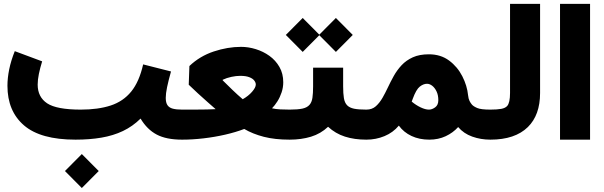

<svg xmlns="http://www.w3.org/2000/svg" viewBox="-20 -715 3092 983"><path d="M855.5 -349.1 712.9 -385.3Q692.9 -296.9 651.9 -246.3Q610.8 -195.8 546.6 -174.8Q482.4 -153.8 393.6 -153.8Q270 -153.8 221.4 -186Q172.9 -218.3 172.9 -281.7Q172.9 -306.6 179 -336.4Q185.1 -366.2 195.8 -400.9L55.7 -453.1Q36.1 -404.3 27.1 -359.9Q18.1 -315.4 18.1 -275.9Q18.1 -146 103 -73Q188 0 366.7 0Q439 0 499.3 -10.3Q559.6 -20.5 609.4 -44.2Q659.2 -67.9 699.7 -107.9Q732.9 -52.2 782.2 -26.1Q831.5 0 912.1 0H913.1V-153.8H912.1Q882.8 -153.8 864.5 -158.7Q846.2 -163.6 837.4 -176.5Q828.6 -189.5 828.6 -213.9Q828.6 -235.8 835.4 -268.8Q842.3 -301.8 855.5 -349.1ZM312.5 160.6 398.9 247.6 485.4 160.6 398.9 73.7Z M949.7 -377 946.3 -281.2Q967.3 -260.7 993.4 -236.8Q1019.5 -212.9 1043.9 -191.4Q1068.4 -169.9 1084 -156.2Q1069.8 -155.3 1038.6 -154.5Q1007.3 -153.8 972.7 -153.8Q938 -153.8 913.1 -153.8Q881.3 -153.8 858.6 -131.3Q835.9 -108.9 835.9 -77.1Q835.9 -45.4 858.6 -22.7Q881.3 0 913.1 0Q964.8 0 1021.7 -6.6Q1078.6 -13.2 1132.8 -25.6Q1187 -38.1 1230.5 -54.7Q1273.9 -29.3 1330.6 -14.6Q1387.2 0 1462.4 0H1462.9V-153.8H1462.4Q1438 -153.8 1414.6 -155Q1391.1 -156.2 1372.6 -160.6Q1387.2 -175.3 1400.4 -196.3Q1413.6 -217.3 1421.9 -242.4Q1430.2 -267.6 1430.2 -293.9Q1430.2 -338.4 1410.6 -372.3Q1391.1 -406.2 1359.4 -429Q1327.6 -451.7 1289.6 -463.4Q1251.5 -475.1 1214.4 -475.1Q1145.5 -475.1 1074.2 -451.4Q1002.9 -427.7 949.7 -377ZM1120.1 -306.6Q1140.6 -316.4 1164.8 -321.5Q1189 -326.7 1210 -326.7Q1238.8 -326.7 1256.3 -319.8Q1273.9 -313 1281.7 -302.7Q1289.6 -292.5 1289.6 -282.2Q1289.6 -267.1 1270.8 -245.4Q1252 -223.6 1222.7 -207Q1197.3 -228.5 1170.2 -254.6Q1143.1 -280.8 1120.1 -303.7Z M1462.9 -153.8Q1431.2 -153.8 1408.4 -131.3Q1385.7 -108.9 1385.7 -77.1Q1385.7 -45.4 1408.4 -22.7Q1431.2 0 1462.9 0Q1522.5 0 1572.3 -15.1Q1622.1 -30.3 1659.7 -65.9Q1697.3 -31.2 1745.8 -15.6Q1794.4 0 1855 0H1856V-153.8H1855Q1815.9 -153.8 1793 -158.4Q1770 -163.1 1757.3 -175.8Q1744.6 -189 1740.7 -212.4Q1736.8 -235.8 1736.8 -272.9V-368.7H1583V-272.9Q1583 -237.3 1579.6 -214.4Q1576.2 -191.4 1564.5 -178.2Q1552.2 -164.1 1528.1 -158.9Q1503.9 -153.8 1462.9 -153.8ZM1613.3 -536.1 1699.7 -449.2 1786.1 -536.1 1699.7 -623ZM1443.4 -536.1 1529.8 -449.2 1616.2 -536.1 1529.8 -623Z M1856 -153.8Q1824.2 -153.8 1801.5 -131.3Q1778.8 -108.9 1778.8 -77.1Q1778.8 -45.4 1801.5 -22.7Q1824.2 0 1856 0Q1904.8 0 1948.5 -18.1Q1992.2 -36.1 2022 -71.8Q2046.9 -37.6 2086.9 -18.8Q2127 0 2177.7 0Q2224.1 0 2261.7 -17.6Q2299.3 -35.2 2325.7 -64.5Q2354 -31.2 2397.7 -15.6Q2441.4 0 2490.2 0H2490.7V-153.8H2490.2Q2442.4 -153.8 2423.1 -162.1Q2403.8 -170.4 2396 -179.7Q2389.6 -187 2384 -198Q2378.4 -209 2376.5 -227.1Q2371.6 -276.4 2346.9 -324.7Q2322.3 -373 2279.3 -405Q2236.3 -437 2175.8 -437Q2127.4 -437 2093.5 -421.6Q2059.6 -406.2 2036.1 -381.1Q2012.7 -356 1995.8 -325.7Q1979 -295.4 1964.8 -265.1Q1958.5 -252 1952.1 -239.5Q1945.8 -227.1 1939 -215.3Q1923.8 -188.5 1904.3 -171.1Q1884.8 -153.8 1856 -153.8ZM2087.9 -194.8 2093.3 -209.5Q2110.8 -257.3 2129.4 -271.7Q2147.9 -286.1 2166 -286.1Q2179.7 -286.1 2192.9 -275.9Q2206.1 -265.6 2215.1 -246.8Q2224.1 -228 2224.1 -202.1Q2224.1 -177.2 2208 -165.5Q2191.9 -153.8 2176.3 -153.8Q2157.7 -153.8 2133.5 -165.3Q2109.4 -176.8 2087.9 -194.8Z M2745.1 -238.8V-695.3H2591.3V-238.8Q2591.3 -189 2576.7 -172.4Q2566.9 -161.6 2546.6 -157.7Q2526.4 -153.8 2490.7 -153.8Q2459 -153.8 2436.3 -131.3Q2413.6 -108.9 2413.6 -77.1Q2413.6 -45.4 2436.3 -22.7Q2459 0 2490.7 0Q2616.7 0 2682.6 -64.5Q2745.1 -126 2745.1 -238.8Z M3001 0V-695.3H2847.2V0Z"/></svg>

Font: Estedad-VF-FD Black
Style: Regular
Weight: 900
Designer: Amin Abedi
Version: Version 4.000